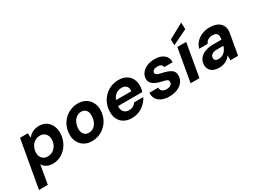

<svg xmlns="http://www.w3.org/2000/svg" viewBox="-69 -1541 3387 2543"><g transform="rotate(-30 1624.5 -269.0)"><path d="M-17 220 111 -504H231L233 -434Q253 -458 278 -476.5Q303 -495 335 -505.5Q367 -516 405 -516Q469 -516 514.5 -485.5Q560 -455 583.5 -403Q607 -351 604 -285Q601 -224 578 -169.5Q555 -115 516 -74.5Q477 -34 426.5 -11Q376 12 318 12Q282 12 252.5 2Q223 -8 202 -25.5Q181 -43 168 -66L118 220ZM308 -106Q351 -106 385.5 -127Q420 -148 441 -185Q462 -222 464 -269Q467 -306 453.5 -335Q440 -364 414.5 -381Q389 -398 352 -398Q309 -398 274.5 -376.5Q240 -355 219 -317.5Q198 -280 195 -232Q193 -195 206.5 -166.5Q220 -138 246 -122Q272 -106 308 -106Z M917 12Q849 12 799 -18.5Q749 -49 723 -102Q697 -155 701 -223Q703 -285 727 -338.5Q751 -392 791.5 -431.5Q832 -471 885 -493.5Q938 -516 1000 -516Q1068 -516 1118 -486Q1168 -456 1194.5 -403.5Q1221 -351 1218 -282Q1215 -219 1191 -165.5Q1167 -112 1126 -72Q1085 -32 1032 -10Q979 12 917 12ZM935 -105Q975 -105 1006.5 -126.5Q1038 -148 1057.5 -187Q1077 -226 1079 -277Q1082 -316 1070 -343.5Q1058 -371 1035.5 -385Q1013 -399 983 -399Q944 -399 912.5 -377Q881 -355 861.5 -316.5Q842 -278 839 -227Q837 -188 849 -160.5Q861 -133 883.5 -119Q906 -105 935 -105Z M1529 12Q1460 12 1410.5 -16Q1361 -44 1335.5 -95Q1310 -146 1314 -214Q1316 -277 1339.5 -331.5Q1363 -386 1404 -427.5Q1445 -469 1500 -492.5Q1555 -516 1622 -516Q1690 -516 1738 -488Q1786 -460 1810 -412Q1834 -364 1831 -301Q1831 -280 1826.5 -258.5Q1822 -237 1817 -219H1409L1423 -301H1697Q1701 -335 1690 -358.5Q1679 -382 1656.5 -394Q1634 -406 1604 -406Q1569 -406 1537.5 -390.5Q1506 -375 1484 -343Q1462 -311 1453 -262L1448 -233Q1441 -194 1450.5 -163.5Q1460 -133 1485 -115.5Q1510 -98 1547 -98Q1585 -98 1612 -114Q1639 -130 1656 -155H1794Q1771 -108 1731.5 -70Q1692 -32 1640.5 -10Q1589 12 1529 12Z M2100 12Q2030 12 1982 -11Q1934 -34 1911.5 -74Q1889 -114 1894 -164H2028Q2027 -143 2037 -126Q2047 -109 2067 -99.5Q2087 -90 2117 -90Q2144 -90 2163 -98Q2182 -106 2192.5 -120Q2203 -134 2204 -151Q2205 -169 2194.5 -179.5Q2184 -190 2164 -197Q2144 -204 2117 -209Q2082 -216 2050 -227.5Q2018 -239 1994 -255Q1970 -271 1956.5 -294.5Q1943 -318 1944 -351Q1947 -399 1976.5 -436Q2006 -473 2056.5 -494.5Q2107 -516 2173 -516Q2264 -516 2314.5 -474Q2365 -432 2363 -360H2234Q2232 -385 2211.5 -399Q2191 -413 2157 -413Q2122 -413 2100 -398.5Q2078 -384 2077 -363Q2077 -349 2087.5 -338.5Q2098 -328 2119 -320.5Q2140 -313 2171 -307Q2211 -298 2243 -287Q2275 -276 2298 -260.5Q2321 -245 2332 -222Q2343 -199 2341 -165Q2339 -111 2307 -71Q2275 -31 2221.5 -9.5Q2168 12 2100 12Z M2429 0 2517 -504H2652L2564 0ZM2495 -544 2492 -633 2722 -758 2726 -656Z M2864 12Q2806 12 2770.5 -6.5Q2735 -25 2718.5 -56.5Q2702 -88 2704 -126Q2706 -178 2736 -216Q2766 -254 2820.5 -275Q2875 -296 2948 -296H3072Q3079 -333 3073.5 -357.5Q3068 -382 3049 -394Q3030 -406 2995 -406Q2958 -406 2928.5 -389.5Q2899 -373 2886 -339H2755Q2770 -393 2807 -432.5Q2844 -472 2897.5 -494Q2951 -516 3015 -516Q3086 -516 3133.5 -491.5Q3181 -467 3201.5 -422Q3222 -377 3210 -312L3155 0H3037L3039 -76Q3025 -57 3007 -40.5Q2989 -24 2967 -12.5Q2945 -1 2919.5 5.5Q2894 12 2864 12ZM2914 -92Q2939 -92 2962 -101.5Q2985 -111 3003 -127.5Q3021 -144 3033.5 -165.5Q3046 -187 3052 -211V-213H2949Q2919 -213 2897 -204.5Q2875 -196 2863 -180.5Q2851 -165 2850 -144Q2848 -119 2866 -105.5Q2884 -92 2914 -92Z"/></g></svg>

Font: DM Sans
Style: Bold Italic
Weight: 700
Italic angle: -10°
Designer: Colophon Foundry, Jonny Pinhorn
Foundry: Colophon Foundry
Version: Version 4.004;gftools[0.9.30]